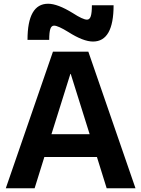

<svg xmlns="http://www.w3.org/2000/svg" viewBox="-20 -1006 755 1026"><path d="M263 -730H452L704 0H550L498 -167H217L165 0H11ZM459 -289 358 -611H356L255 -289ZM345 -835Q290 -869 269 -869Q255 -869 249 -851.5Q243 -834 243 -793H127Q127 -986 237 -986Q288 -986 369 -936Q423 -901 445 -901Q459 -901 465 -919Q471 -937 471 -978H587Q587 -784 477 -784Q425 -784 345 -835Z"/></svg>

Font: Enso
Style: Bold
Weight: 700
Designer: Coji Morishita
Foundry: UNDERFOREST DESIGN
Version: Version 1.000